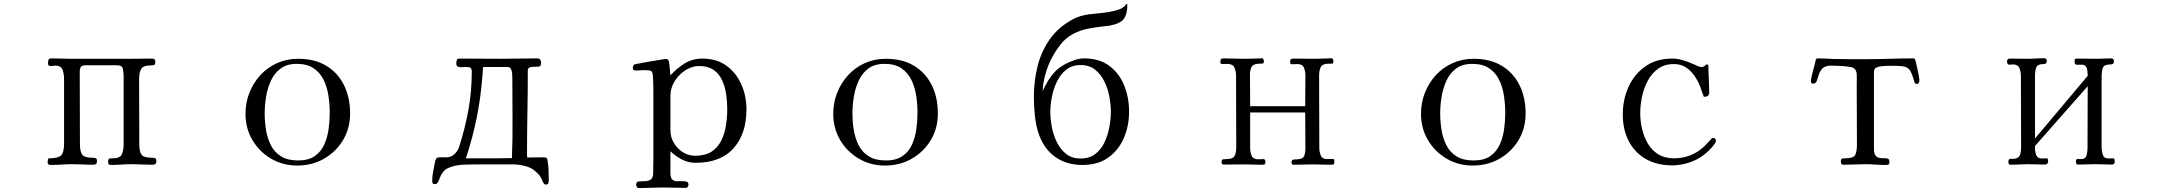

<svg xmlns="http://www.w3.org/2000/svg" viewBox="-20 -840 11040 980"><path d="M778 -19Q778 -6 772.5 -2.5Q767 1 755 1Q730 1 705 -0.5Q680 -2 655 -2Q627 -2 599.5 0Q572 2 545 2Q537 2 534.5 -2.5Q532 -7 532 -14Q532 -29 538 -30.5Q544 -32 556 -32Q593 -32 602 -52.5Q611 -73 611 -104V-456Q610 -477 606 -492Q602 -507 576 -507H419Q399 -507 393 -498.5Q387 -490 387 -471Q387 -380 387.5 -288.5Q388 -197 388 -105Q388 -67 399.5 -51Q411 -35 451 -35Q460 -35 467.5 -33Q475 -31 475 -19Q475 -6 470 -2.5Q465 1 453 1Q428 1 402.5 -0.5Q377 -2 352 -2Q323 -2 294.5 0Q266 2 237 2Q223 2 223 -14Q223 -17 224.5 -24.5Q226 -32 231 -32Q276 -32 291.5 -46.5Q307 -61 307 -107V-437Q307 -461 299.5 -483Q292 -505 262 -505Q255 -505 249 -504Q243 -503 236 -503Q230 -503 227.5 -507.5Q225 -512 225 -517Q225 -527 227.5 -534.5Q230 -542 242 -542Q267 -542 292.5 -541Q318 -540 343 -540H650Q676 -540 701.5 -540.5Q727 -541 753 -541Q763 -541 768 -537.5Q773 -534 773 -523Q773 -510 765.5 -508Q758 -506 748 -506Q710 -506 700 -487Q690 -468 690 -435Q690 -353 690.5 -270.5Q691 -188 691 -105Q691 -66 702.5 -50.5Q714 -35 754 -35Q763 -35 770.5 -33Q778 -31 778 -19Z M1663 -264Q1663 -307 1656.5 -351Q1650 -395 1632 -432Q1614 -469 1581 -491.5Q1548 -514 1494 -514Q1444 -514 1412 -490Q1380 -466 1362.5 -427.5Q1345 -389 1338 -345.5Q1331 -302 1331 -262Q1331 -218 1338 -175.5Q1345 -133 1363 -98Q1381 -63 1414.5 -42Q1448 -21 1502 -21Q1554 -21 1586 -43Q1618 -65 1634.5 -101Q1651 -137 1657 -179.5Q1663 -222 1663 -264ZM1767 -261Q1767 -185 1731 -125Q1695 -65 1634 -30Q1573 5 1497 5Q1424 5 1364 -30Q1304 -65 1268.5 -125Q1233 -185 1233 -259Q1233 -316 1253 -366.5Q1273 -417 1308.5 -456Q1344 -495 1393.5 -517.5Q1443 -540 1501 -540Q1586 -540 1645 -504.5Q1704 -469 1735.5 -406Q1767 -343 1767 -261Z M2595 -442Q2595 -451 2594 -464.5Q2593 -478 2588 -488Q2583 -498 2570 -498H2446Q2445 -486 2444 -474Q2443 -462 2442 -449Q2426 -236 2358 -32H2519Q2538 -32 2556.5 -32.5Q2575 -33 2593 -33Q2597 -135 2596 -237.5Q2595 -340 2595 -442ZM2781 79Q2781 87 2779 94.5Q2777 102 2766 102Q2759 102 2756 97.5Q2753 93 2751 88Q2743 68 2735 57Q2727 46 2710 32Q2691 15 2658.5 7Q2626 -1 2601 -1H2411Q2380 -1 2346 0.5Q2312 2 2282 12Q2257 20 2244.5 34.5Q2232 49 2226.5 64Q2221 79 2215.5 89.5Q2210 100 2198 100Q2191 100 2188.5 95Q2186 90 2186 84Q2186 61 2191 35Q2196 9 2200 -13Q2202 -23 2206.5 -30Q2211 -37 2223 -37H2259Q2281 -37 2298 -52Q2315 -67 2322 -86Q2353 -181 2370.5 -277Q2388 -373 2388 -473Q2388 -488 2382.5 -493Q2377 -498 2363 -498Q2356 -498 2348 -497.5Q2340 -497 2332 -497Q2321 -497 2315 -501Q2309 -505 2309 -517Q2309 -525 2311.5 -533Q2314 -541 2324 -541Q2376 -541 2427.5 -540.5Q2479 -540 2531 -540Q2579 -540 2627 -541Q2675 -542 2723 -542Q2733 -542 2737.5 -535.5Q2742 -529 2742 -521Q2742 -501 2730.5 -500Q2719 -499 2704 -499Q2694 -499 2684 -496Q2674 -493 2674 -479Q2674 -373 2672 -266.5Q2670 -160 2670 -53Q2670 -49 2670.5 -45Q2671 -41 2671 -36Q2691 -36 2711 -36.5Q2731 -37 2751 -37Q2762 -37 2767.5 -35Q2773 -33 2775 -20Q2779 4 2780 29.5Q2781 55 2781 79Z M3692 -284Q3692 -320 3686.5 -358.5Q3681 -397 3666 -430Q3651 -463 3622.5 -483Q3594 -503 3548 -503Q3516 -503 3485.5 -485.5Q3455 -468 3433.5 -440Q3412 -412 3405 -380Q3402 -365 3402 -349Q3402 -333 3402 -317Q3402 -281 3402 -245.5Q3402 -210 3402 -174Q3402 -140 3419.5 -110.5Q3437 -81 3465.5 -63Q3494 -45 3528 -45Q3580 -45 3612 -66Q3644 -87 3661.5 -122.5Q3679 -158 3685.5 -200Q3692 -242 3692 -284ZM3790 -282Q3790 -157 3724 -83Q3658 -9 3530 -9Q3493 -9 3460.5 -26Q3428 -43 3402 -68V44Q3402 68 3411.5 76.5Q3421 85 3436 85Q3451 85 3469 85Q3479 85 3486.5 88Q3494 91 3494 103Q3494 108 3490.5 113.5Q3487 119 3480 119Q3450 119 3420.5 118Q3391 117 3361 117Q3331 117 3301 118.5Q3271 120 3241 120Q3234 120 3230.5 114Q3227 108 3227 103Q3227 87 3241 86Q3255 85 3266 85Q3290 85 3302 76Q3314 67 3314 41Q3314 22 3314.5 4Q3315 -14 3315 -33V-291Q3315 -329 3315 -367.5Q3315 -406 3313 -444Q3312 -473 3303.5 -477.5Q3295 -482 3269 -482Q3259 -482 3248 -481Q3237 -480 3226 -480Q3210 -480 3210 -493Q3210 -507 3220 -512Q3221 -512 3236 -515Q3251 -518 3274 -522Q3297 -526 3320 -530Q3343 -534 3359.5 -536.5Q3376 -539 3379 -539Q3389 -539 3393 -530Q3395 -527 3396.5 -511Q3398 -495 3400 -478Q3402 -461 3402 -455Q3434 -491 3474.5 -516Q3515 -541 3565 -541Q3638 -541 3688 -504.5Q3738 -468 3764 -409Q3790 -350 3790 -282Z M4663 -264Q4663 -307 4656.5 -351Q4650 -395 4632 -432Q4614 -469 4581 -491.5Q4548 -514 4494 -514Q4444 -514 4412 -490Q4380 -466 4362.5 -427.5Q4345 -389 4338 -345.5Q4331 -302 4331 -262Q4331 -218 4338 -175.5Q4345 -133 4363 -98Q4381 -63 4414.5 -42Q4448 -21 4502 -21Q4554 -21 4586 -43Q4618 -65 4634.5 -101Q4651 -137 4657 -179.5Q4663 -222 4663 -264ZM4767 -261Q4767 -185 4731 -125Q4695 -65 4634 -30Q4573 5 4497 5Q4424 5 4364 -30Q4304 -65 4268.5 -125Q4233 -185 4233 -259Q4233 -316 4253 -366.5Q4273 -417 4308.5 -456Q4344 -495 4393.5 -517.5Q4443 -540 4501 -540Q4586 -540 4645 -504.5Q4704 -469 4735.5 -406Q4767 -343 4767 -261Z M5650 -270Q5650 -305 5642.5 -346Q5635 -387 5617 -424Q5599 -461 5569.5 -484.5Q5540 -508 5496 -508Q5452 -508 5422.5 -484.5Q5393 -461 5375 -424Q5357 -387 5349 -346Q5341 -305 5341 -270Q5341 -234 5348.5 -193Q5356 -152 5374 -115Q5392 -78 5421.5 -54.5Q5451 -31 5496 -31Q5541 -31 5571 -54.5Q5601 -78 5618 -114.5Q5635 -151 5642.5 -192.5Q5650 -234 5650 -270ZM5743 -270Q5743 -197 5716 -135Q5689 -73 5636.5 -35.5Q5584 2 5505 2Q5422 2 5364 -40.5Q5306 -83 5280 -162Q5267 -202 5262 -252Q5257 -302 5257 -345Q5257 -425 5275.5 -500.5Q5294 -576 5337.5 -638.5Q5381 -701 5455 -741Q5475 -752 5496 -758Q5517 -764 5539 -767Q5555 -769 5583 -771.5Q5611 -774 5641.5 -779Q5672 -784 5696 -793.5Q5720 -803 5728 -819L5730 -820Q5734 -820 5734 -816Q5734 -753 5704.5 -732Q5675 -711 5618 -706Q5577 -702 5535 -694Q5493 -686 5456 -666Q5420 -647 5394.5 -614.5Q5369 -582 5350 -547Q5330 -510 5316.5 -463.5Q5303 -417 5302 -375Q5313 -401 5329 -427Q5345 -453 5364 -473Q5380 -491 5406 -506.5Q5432 -522 5460.5 -532Q5489 -542 5512 -542Q5591 -542 5642 -504Q5693 -466 5718 -404Q5743 -342 5743 -270Z M6791 -16Q6791 -7 6788.5 -3Q6786 1 6777 1Q6753 1 6729.5 0Q6706 -1 6682 -1Q6657 -1 6633 0Q6609 1 6584 1Q6572 1 6572 -11Q6572 -26 6585 -26Q6622 -26 6632.5 -37.5Q6643 -49 6643 -85Q6643 -131 6642.5 -176Q6642 -221 6642 -266H6361V-85Q6361 -64 6368.5 -45.5Q6376 -27 6402 -27Q6409 -27 6415.5 -27.5Q6422 -28 6429 -28Q6434 -28 6436.5 -24Q6439 -20 6439 -15Q6439 -3 6434 -1Q6429 1 6419 1Q6397 1 6375 0Q6353 -1 6330 -1Q6305 -1 6279 -0.5Q6253 0 6227 0Q6215 0 6215 -12Q6215 -26 6223.5 -27Q6232 -28 6242 -28Q6272 -28 6281 -43.5Q6290 -59 6290 -87Q6290 -179 6289.5 -271Q6289 -363 6289 -454Q6289 -478 6280 -496Q6271 -514 6244 -514Q6238 -514 6231.5 -513.5Q6225 -513 6219 -513Q6212 -513 6210.5 -516.5Q6209 -520 6209 -525Q6209 -536 6213 -539Q6217 -542 6227 -542Q6250 -542 6274 -541Q6298 -540 6321 -540Q6343 -540 6365.5 -540.5Q6388 -541 6410 -542Q6412 -542 6414.5 -542.5Q6417 -543 6419 -543Q6425 -543 6428 -538.5Q6431 -534 6431 -529Q6431 -516 6424.5 -515.5Q6418 -515 6410 -515Q6379 -515 6369.5 -500.5Q6360 -486 6360 -457Q6360 -417 6360.5 -377.5Q6361 -338 6361 -298H6642Q6642 -337 6642.5 -376Q6643 -415 6643 -454Q6643 -476 6635.5 -494.5Q6628 -513 6602 -513Q6595 -513 6588.5 -512.5Q6582 -512 6575 -512Q6568 -512 6566.5 -515.5Q6565 -519 6565 -524Q6565 -535 6569 -538Q6573 -541 6583 -541Q6606 -541 6629 -540.5Q6652 -540 6674 -540Q6697 -540 6719.5 -540.5Q6742 -541 6764 -542Q6766 -543 6769 -543Q6772 -543 6774 -543Q6780 -543 6783 -538.5Q6786 -534 6786 -529Q6786 -515 6780 -515Q6774 -515 6764 -515Q6731 -515 6722 -499Q6713 -483 6713 -453Q6713 -362 6713.5 -269.5Q6714 -177 6714 -85Q6714 -65 6721.5 -46.5Q6729 -28 6754 -28Q6761 -28 6767.5 -28.5Q6774 -29 6781 -29Q6788 -29 6789.5 -25Q6791 -21 6791 -16Z M7663 -264Q7663 -307 7656.5 -351Q7650 -395 7632 -432Q7614 -469 7581 -491.5Q7548 -514 7494 -514Q7444 -514 7412 -490Q7380 -466 7362.5 -427.5Q7345 -389 7338 -345.5Q7331 -302 7331 -262Q7331 -218 7338 -175.5Q7345 -133 7363 -98Q7381 -63 7414.5 -42Q7448 -21 7502 -21Q7554 -21 7586 -43Q7618 -65 7634.5 -101Q7651 -137 7657 -179.5Q7663 -222 7663 -264ZM7767 -261Q7767 -185 7731 -125Q7695 -65 7634 -30Q7573 5 7497 5Q7424 5 7364 -30Q7304 -65 7268.5 -125Q7233 -185 7233 -259Q7233 -316 7253 -366.5Q7273 -417 7308.5 -456Q7344 -495 7393.5 -517.5Q7443 -540 7501 -540Q7586 -540 7645 -504.5Q7704 -469 7735.5 -406Q7767 -343 7767 -261Z M8738 -123Q8738 -117 8735.5 -112Q8733 -107 8729 -102Q8721 -90 8702.5 -72Q8684 -54 8672 -46Q8640 -22 8598 -9Q8556 4 8516 4Q8437 4 8380.5 -28.5Q8324 -61 8293.5 -119.5Q8263 -178 8263 -256Q8263 -332 8292.5 -397Q8322 -462 8378.5 -501.5Q8435 -541 8516 -541Q8542 -541 8569 -533Q8596 -525 8620 -514Q8631 -510 8642.5 -504Q8654 -498 8666 -498Q8671 -498 8676 -500.5Q8681 -503 8685 -507Q8687 -511 8691 -511Q8700 -511 8700 -504Q8700 -470 8702 -435.5Q8704 -401 8704 -366Q8704 -356 8697.5 -351Q8691 -346 8682 -346Q8674 -346 8675 -351Q8671 -360 8667.5 -370Q8664 -380 8661 -390Q8650 -421 8631.5 -449Q8613 -477 8587 -495Q8561 -513 8524 -513Q8476 -513 8443 -489Q8410 -465 8390 -427Q8370 -389 8361 -345.5Q8352 -302 8352 -263Q8352 -223 8361.5 -182Q8371 -141 8391 -107Q8411 -73 8444 -52.5Q8477 -32 8524 -32Q8614 -32 8679 -93Q8688 -102 8696.5 -111.5Q8705 -121 8715 -131Q8717 -133 8718.5 -134.5Q8720 -136 8724 -136Q8729 -136 8733.5 -133Q8738 -130 8738 -123Z M9777 -431Q9777 -425 9774.5 -418.5Q9772 -412 9764 -412Q9755 -412 9753 -417.5Q9751 -423 9749 -430Q9740 -462 9730.5 -478Q9721 -494 9704 -499Q9687 -504 9655 -504Q9637 -504 9619 -504Q9601 -504 9584 -502Q9569 -501 9557 -495Q9545 -489 9545 -471V-80Q9545 -56 9553 -46Q9561 -36 9573 -34Q9585 -32 9596.5 -32.5Q9608 -33 9616 -30Q9624 -27 9624 -14Q9624 -2 9619 0Q9614 2 9603 2Q9578 2 9552.5 0Q9527 -2 9501 -2Q9473 -2 9445.5 -0.5Q9418 1 9390 1Q9376 1 9376 -15Q9376 -29 9383 -30.5Q9390 -32 9400 -32Q9440 -32 9449 -49Q9458 -66 9458 -100V-139Q9458 -207 9457.5 -274.5Q9457 -342 9457 -409Q9457 -423 9457.5 -436Q9458 -449 9457 -462Q9454 -494 9426 -498Q9401 -502 9376.5 -503.5Q9352 -505 9327 -505Q9296 -505 9282.5 -491Q9269 -477 9263.5 -459Q9258 -441 9253 -427Q9248 -413 9234 -413Q9227 -413 9225 -418Q9223 -423 9223 -429Q9223 -432 9226 -446.5Q9229 -461 9234 -479Q9239 -497 9243 -513Q9247 -529 9248 -535Q9250 -540 9252.5 -541Q9255 -542 9260 -542Q9280 -542 9299.5 -541Q9319 -540 9338 -539Q9380 -538 9422.5 -538Q9465 -538 9507 -538Q9568 -538 9628 -540Q9688 -542 9749 -542Q9751 -542 9753 -540Q9755 -538 9759 -522.5Q9763 -507 9767 -487.5Q9771 -468 9774 -452Q9777 -436 9777 -431Z M10774 -17Q10774 -7 10770.5 -3.5Q10767 0 10757 0Q10736 0 10715.5 -1Q10695 -2 10675 -2Q10653 -2 10630.5 -1Q10608 0 10586 0Q10579 0 10577.5 -5Q10576 -10 10576 -15Q10576 -29 10584 -28.5Q10592 -28 10602 -28Q10625 -28 10630 -46.5Q10635 -65 10635 -83L10636 -400L10367 -95V-82Q10367 -65 10373.5 -48Q10380 -31 10402 -31Q10408 -31 10413.5 -31.5Q10419 -32 10426 -32Q10431 -32 10432.5 -27.5Q10434 -23 10434 -18Q10434 0 10417 0Q10395 0 10374 -1Q10353 -2 10331 -2Q10309 -2 10286.5 -0.5Q10264 1 10242 1Q10235 1 10233 -4Q10231 -9 10231 -14Q10231 -27 10238.5 -28.5Q10246 -30 10257 -29.5Q10268 -29 10277 -34Q10290 -42 10293 -58Q10296 -74 10296 -87Q10296 -179 10295.5 -270.5Q10295 -362 10295 -453Q10295 -473 10287.5 -492Q10280 -511 10256 -511Q10250 -511 10245 -510.5Q10240 -510 10235 -510Q10229 -510 10226.5 -515.5Q10224 -521 10224 -525Q10224 -541 10239 -541Q10262 -541 10285.5 -540.5Q10309 -540 10332 -540Q10352 -540 10371.5 -541.5Q10391 -543 10410 -543Q10418 -543 10422.5 -540.5Q10427 -538 10427 -530Q10427 -520 10423 -516.5Q10419 -513 10409 -513Q10380 -513 10373.5 -495.5Q10367 -478 10367 -454V-133L10636 -453Q10636 -465 10634.5 -478.5Q10633 -492 10626.5 -501Q10620 -510 10603 -510Q10591 -510 10580 -509.5Q10569 -509 10569 -525Q10569 -534 10570.5 -537.5Q10572 -541 10582 -541Q10607 -541 10632 -540.5Q10657 -540 10682 -540Q10700 -540 10718 -541Q10736 -542 10754 -542Q10770 -542 10770 -528Q10770 -512 10756.5 -511.5Q10743 -511 10732 -509Q10714 -505 10710.5 -485Q10707 -465 10707 -451V-88Q10707 -69 10713 -50Q10719 -31 10743 -31Q10748 -31 10754 -31.5Q10760 -32 10766 -32Q10771 -32 10772.5 -27Q10774 -22 10774 -17Z"/></svg>

Font: Kaisei Decol
Style: Regular
Weight: 400
Designer: Font-Kai, 金井和夫
Foundry: KAZUO KANAI
Version: Version 5.003